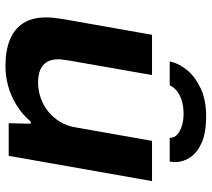

<svg xmlns="http://www.w3.org/2000/svg" viewBox="-56 -710 778 706"><g transform="rotate(90 333.0 -357.0)"><path d="M223 12Q167 12 127 -4Q87 -20 65.5 -53Q44 -86 44 -138Q44 -153 46 -170Q48 -187 51 -205L108 -527H256L202 -219Q201 -209 199.5 -200Q198 -191 198 -183Q198 -156 208.5 -139.5Q219 -123 238 -115.5Q257 -108 284 -108Q312 -108 339.5 -117.5Q367 -127 389 -144.5Q411 -162 427 -187.5Q443 -213 448 -244L498 -527H646L553 0H433L435 -81H427Q401 -50 367 -29Q333 -8 296.5 2Q260 12 223 12ZM408 -726Q468 -726 505 -709.5Q542 -693 559 -667Q576 -641 576 -612Q576 -607 575.5 -602.5Q575 -598 574 -592H487Q487 -609 474.5 -620Q462 -631 442 -637Q422 -643 400 -643Q368 -643 345.5 -635Q323 -627 310.5 -615Q298 -603 294 -592H206Q212 -624 236.5 -654.5Q261 -685 304 -705.5Q347 -726 408 -726Z"/></g></svg>

Font: Archivo SemiExpanded
Style: Bold Italic
Weight: 700
Width: 6
Italic angle: -10°
Designer: Hector Gatti
Foundry: Omnibus-Type
Version: Version 2.001